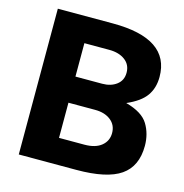

<svg xmlns="http://www.w3.org/2000/svg" viewBox="-109 -843 906 944"><g transform="rotate(15 344.0 -371.0)"><path d="M70 -742H350Q640 -742 640 -547Q640 -491 612 -451Q584 -411 515 -381Q600 -358 629 -310Q658 -262 658 -201Q658 -97 588 -48.5Q518 0 363 0H70ZM376 -442Q420 -442 449 -464Q478 -486 478 -525Q478 -566 447 -589Q416 -612 367 -612H240V-442ZM369 -130Q425 -130 455.5 -155Q486 -180 486 -220Q486 -261 455.5 -285Q425 -309 376 -309H240V-130Z"/></g></svg>

Font: Morrison
Style: Bold
Weight: 700
Designer: Pablo Impallari, Rodrigo Fuenzalida (Modified by Dan O. Williams)
Version: Version 0.03;June 6, 2019;FontCreator 11.5.0.2425 64-bit; tt